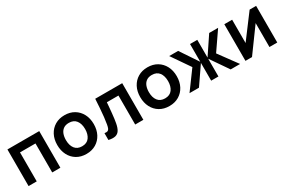

<svg xmlns="http://www.w3.org/2000/svg" viewBox="85 -1495 3635 2451"><g transform="rotate(-30 1902.5 -270.0)"><path d="M189.5 0H69.2V-540H538V0H417.7V-427.2H189.5Z M916.7 15Q835.4 15 775 -21.5Q714.6 -58 681.3 -122.3Q648 -186.6 648 -270.2Q648 -354.8 682 -419Q716 -483.2 776.5 -519.1Q836.9 -555 916.7 -555Q998 -555 1058.6 -518.5Q1119.2 -482.1 1152.7 -417.9Q1186.2 -353.7 1186.2 -270.2Q1186.2 -185.9 1152.5 -121.7Q1118.8 -57.4 1058.1 -21.2Q997.4 15 916.7 15ZM916.7 -97.8Q988.2 -97.8 1023.5 -146Q1058.7 -194.2 1058.7 -270.2Q1058.7 -348.6 1023 -395.4Q987.3 -442.2 916.7 -442.2Q868.2 -442.2 837 -420.3Q805.8 -398.5 790.6 -359.8Q775.5 -321.2 775.5 -270.2Q775.5 -191.4 811.3 -144.6Q847.2 -97.8 916.7 -97.8Z M1246 0V-100.8Q1275.7 -95.3 1291.6 -102.1Q1307.5 -108.8 1315.5 -127.9Q1323.6 -146.9 1329.3 -178.7Q1337.4 -223.1 1343.7 -281Q1350 -338.8 1354.7 -404.9Q1359.4 -470.9 1363.3 -540H1761.2V0H1640.8V-427.2H1469.7Q1467.2 -394.4 1463.7 -354.3Q1460.2 -314.2 1456.1 -273Q1452.1 -231.9 1447.3 -195.3Q1442.6 -158.8 1437.3 -132.7Q1426.2 -73.9 1404.8 -39.9Q1383.5 -5.8 1345.5 4Q1307.5 13.8 1246 0Z M2139.7 15Q2058.4 15 1998 -21.5Q1937.6 -58 1904.3 -122.3Q1871 -186.6 1871 -270.2Q1871 -354.8 1905 -419Q1939 -483.2 1999.5 -519.1Q2059.9 -555 2139.7 -555Q2221 -555 2281.6 -518.5Q2342.2 -482.1 2375.7 -417.9Q2409.2 -353.7 2409.2 -270.2Q2409.2 -185.9 2375.5 -121.7Q2341.8 -57.4 2281.1 -21.2Q2220.4 15 2139.7 15ZM2139.7 -97.8Q2211.2 -97.8 2246.5 -146Q2281.7 -194.2 2281.7 -270.2Q2281.7 -348.6 2246 -395.4Q2210.3 -442.2 2139.7 -442.2Q2091.2 -442.2 2060 -420.3Q2028.8 -398.5 2013.6 -359.8Q1998.5 -321.2 1998.5 -270.2Q1998.5 -191.4 2034.3 -144.6Q2070.2 -97.8 2139.7 -97.8Z M2580.7 0H2441.5L2639.5 -270L2453.7 -540H2585.3L2760.8 -278.3V-540H2867.8V-278.3L3043.3 -540H3175L2989.2 -270L3187.2 0H3048L2867.8 -261.7V0H2760.8V-261.7Z M3639.3 -540H3735V0H3619.7V-352.7L3362.7 0H3266.2V-540H3381.5V-196.5Z"/></g></svg>

Font: Manrope Variable Light
Style: Regular
Weight: 200
Designer: Mikhail Sharanda
Foundry: Mikhail Sharanda
Version: Version 4.505